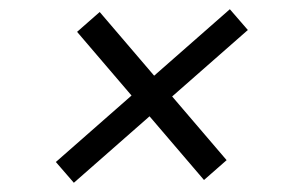

<svg xmlns="http://www.w3.org/2000/svg" viewBox="-20 -558 630 416"><path d="M140 -162 101 -207 265 -351 147 -489 196 -532 314 -394 478 -538 517 -493 353 -349 471 -211 422 -168 304 -306Z"/></svg>

Font: Host Grotesk Light
Style: Italic
Weight: 300
Italic angle: -8°
Designer: Doğukan Karapınar based on Poppins by Indian Type Foundry, Jonny Pinhorn
Foundry: Element Type
Version: Version 1.001; ttfautohint (v1.8.4.7-5d5b)